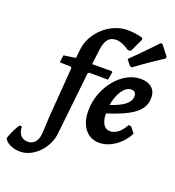

<svg xmlns="http://www.w3.org/2000/svg" viewBox="-305 -875 1143 1251"><g transform="rotate(20 267.0 -250.0)"><path d="M21.4 -398.3 27.2 -444 110.2 -456.4 117.4 -522Q123 -566.6 145.5 -606.3Q168.1 -645.9 202.4 -676.6Q236.7 -707.4 279 -724.7Q321.3 -742 364.9 -742Q392.3 -742 421.6 -738Q451 -734 470.4 -727L474.4 -716L430.8 -622.4L411.4 -619.4Q382 -639.5 359.2 -648.2Q336.4 -656.9 317.3 -656.9Q280.9 -656.9 261.3 -632.9Q241.7 -608.9 235.1 -556.4L222.8 -454.4L358.8 -455L364.2 -450.2L354.4 -394.4L224.7 -395.4L215.6 -389.8L168.5 43.9Q164.5 84.8 146.6 120.8Q128.6 156.7 101.6 184.1Q74.7 211.4 41.9 226.7Q9.1 242 -25.6 242Q-64.3 242 -95.7 226.5Q-127.1 210.9 -135.5 188.8Q-131.1 173.2 -122.4 152.9Q-113.7 132.6 -103.3 113.5Q-93 94.4 -85.3 83.2H-68.5Q-67.3 122.9 -49.4 143.6Q-31.5 164.4 2.4 164.4Q29.7 164.4 49.4 142.8Q69 121.2 71.2 84.5Q74.5 51.2 75.1 20.9Q75.7 -9.3 77.8 -34.9L104.4 -384.4L95.6 -391.6L24.4 -393.3Z M660.3 -379.2Q660.3 -335.4 635.9 -301.7Q611.4 -268 558.3 -239.7Q505.2 -211.3 417.4 -183.2Q417 -137.3 433.8 -110.2Q450.6 -83.1 480.6 -83.1Q508.8 -83.1 535.2 -103.7Q561.6 -124.3 582.1 -162.4L599.7 -160.5L631.3 -121.2Q613.2 -83.5 582.2 -53Q551.1 -22.6 514.4 -5.3Q477.7 12 440.6 12Q377.6 12 340.3 -35.2Q303 -82.4 303 -162Q303 -222.7 323.6 -278.4Q344.2 -334.2 379.7 -378Q415.1 -421.8 460.3 -447.2Q505.6 -472.6 554.8 -472.6Q604.5 -472.6 632.4 -448.1Q660.3 -423.5 660.3 -379.2ZM520.5 -386.6Q498.1 -386.6 477.8 -368.3Q457.5 -350 442.5 -317.7Q427.6 -285.4 420.9 -243.3Q489.9 -266.2 521.8 -292.4Q553.8 -318.5 553.8 -351Q553.8 -386.6 520.5 -386.6ZM660.4 -652.4Q660.4 -652.4 632.8 -634.6Q605.1 -616.7 562.3 -587.2Q519.6 -557.6 473.1 -522.8L458.2 -527.1L428.7 -565Q459.4 -594.4 489 -624.7Q518.7 -655 542.7 -679.8Q566.7 -704.6 581.1 -719.9Q595.4 -735.3 595.4 -735.3L608.6 -734.2L661.9 -666.1Z"/></g></svg>

Font: Alegreya
Style: Italic
Weight: 400
Italic angle: -7°
Designer: Juan Pablo del Peral
Foundry: Huerta Tipografica
Version: Version 2.009